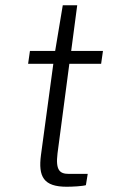

<svg xmlns="http://www.w3.org/2000/svg" viewBox="-20 -710 440 731"><path d="M365 -467 372 -516H251L274 -690H219L190 -516H94L87 -467H183L136 -120C125 -37 146 1 234 1C255 1 294 -1 307 -5L314 -48H242C208 -48 191 -61 199 -126L244 -467Z"/></svg>

Font: United Sans ExtraLight
Style: Italic
Weight: 200
Italic angle: -8°
Designer: Pablo Impallari, Rodrigo Fuenzalida (Modified by Dan O. Williams)
Version: Version 1.000;PS 001.000;hotconv 1.0.88;makeotf.lib2.5.64775